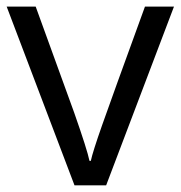

<svg xmlns="http://www.w3.org/2000/svg" viewBox="-20 -555 541 575"><path d="M203.1 0 0 -535.2H86.9L202.1 -217.8Q241.2 -106.4 248 -73.2H252Q257.3 -99.1 285.9 -180.4Q314.5 -261.7 414.1 -535.2H501L297.9 0Z"/></svg>

Font: f04975060
Style: Regular
Weight: 400
Foundry: Ascender Corporation
Version: Version 1.10